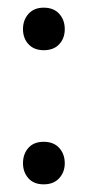

<svg xmlns="http://www.w3.org/2000/svg" viewBox="-20 -468 229 501"><path d="M40 -392Q40 -416 54.5 -432Q69 -448 94 -448Q120 -448 134.5 -432Q149 -416 149 -392Q149 -368 134.5 -352.5Q120 -337 94 -337Q69 -337 54.5 -352.5Q40 -368 40 -392ZM40 -42Q40 -66 54 -82Q68 -98 94 -98Q120 -98 134.5 -82Q149 -66 149 -42Q149 -19 134.5 -3Q120 13 94 13Q68 13 54 -3Q40 -19 40 -42Z"/></svg>

Font: Baloo Bhaijaan 2
Style: Regular
Weight: 400
Designer: Sanskriti Dholi, Noopur Datye and Ek Type
Foundry: Ek Type
Version: Version 1.701